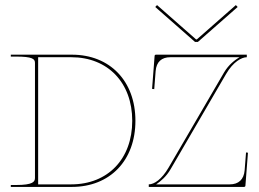

<svg xmlns="http://www.w3.org/2000/svg" viewBox="-20 -735 1018 755"><path d="M597.5 -715 590.5 -707.5 747 -570H758L914.5 -707.5L907.5 -715L754 -580H751ZM593 -520C590 -520 588 -517.5 588 -515.5L578 -385.5L586.5 -384.5L592 -455.5C595 -492 615.5 -510 650 -510H921.5C904 -499 879.5 -481.5 861 -450L643 -76C616 -29.5 586 -10 565 -10V0H940C942 0 945 -1.5 945 -4.5L955 -134.5L947.5 -135.5L942 -65.5C939 -29 918 -10 883.5 -10H594C612 -22.5 634 -40.5 651 -70L869 -444C897 -492.5 931 -510 950.5 -510V-520ZM22.5 0H262.5C412.5 0 512.5 -104 512.5 -260C512.5 -416 412.5 -520 262.5 -520H22.5V-512.5H42.5C108.5 -512.5 117.5 -503 117.5 -487.5V-35.5C117.5 -21 111 -7.5 42.5 -7.5H22.5ZM130 -10V-510H260C404 -510 500 -410 500 -260C500 -110 404 -10 260 -10Z"/></svg>

Font: ZnikomitSC
Style: Regular
Weight: 100
Designer: gluk
Foundry: gluk
Version: Version 0.55